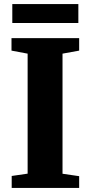

<svg xmlns="http://www.w3.org/2000/svg" viewBox="-20 -932 450 952"><path d="M117 -71V-666L37 -681V-743H372.5V-681L290 -666V-70.5L372.5 -58.5V0H38V-59.5ZM368.5 -912V-818H41V-912Z"/></svg>

Font: Merriweather 36pt Black
Style: Regular
Weight: 900
Version: Version 2.100